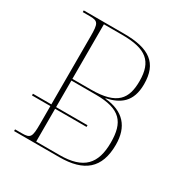

<svg xmlns="http://www.w3.org/2000/svg" viewBox="-164 -849 950 984"><g transform="rotate(30 311.0 -357.0)"><path d="M52 0H320C465 0 539 -60 539 -200C539 -306 485 -368 374 -378V-380C452 -397 509 -435 509 -541C509 -665 441 -714 290 -714H52V-704H93C143 -704 149 -693 149 -616V-214H40V-204H149V-98C149 -21 143 -10 93 -10H52ZM287 -381H177V-704H285C427 -704 481 -660 481 -543C481 -439 442 -381 287 -381ZM315 -10H177V-204H363V-214H177V-371H321C468 -371 511 -316 511 -197C511 -71 457 -10 315 -10Z"/></g></svg>

Font: Noto Serif Display Thin
Style: Regular
Weight: 100
Designer: Monotype Design Team
Foundry: Monotype Imaging Inc.
Version: Version 2.009